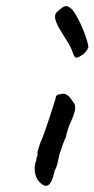

<svg xmlns="http://www.w3.org/2000/svg" viewBox="-20 -617 307 624"><path d="M107 -27Q99 -35 95.5 -48.5Q92 -62 93 -75Q94 -88 98 -96Q98 -104 100.5 -108.5Q103 -113 102 -117Q101 -121 104 -131Q107 -141 110 -150Q117 -166 125.5 -189.5Q134 -213 141.5 -236.5Q149 -260 154.5 -277Q160 -294 161 -298Q161 -310 177 -311Q189 -315 198.5 -308Q208 -301 218 -285Q226 -277 224 -262Q222 -247 211 -223Q207 -215 201.5 -199Q196 -183 194 -171Q190 -163 184.5 -148.5Q179 -134 175 -121Q173 -116 171 -105Q169 -94 166 -82.5Q163 -71 158 -63Q149 -22 136.5 -15Q124 -8 107 -27ZM243 -436Q230 -427 225 -430.5Q220 -434 214 -453Q209 -466 198 -483.5Q187 -501 176 -519Q165 -537 160.5 -552Q156 -567 163 -576Q173 -586 184 -593.5Q195 -601 206 -593Q214 -589 224 -573Q234 -557 243.5 -536Q253 -515 259.5 -495.5Q266 -476 267 -466Q268 -463 264 -456.5Q260 -450 254.5 -444Q249 -438 243 -436Z"/></svg>

Font: Caveat Medium
Style: Regular
Weight: 500
Designer: Pablo Impallari
Foundry: Pablo Impallari
Version: Version 2.000